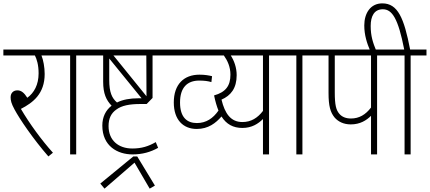

<svg xmlns="http://www.w3.org/2000/svg" viewBox="-20 -916 2550 1139"><path d="M294 -10C228 -83 154 -184 104 -270C176 -307 245 -360 245 -477C245 -517 237 -560 226 -587H328V-622H0V-587H187C198 -566 209 -531 209 -481C209 -413 182 -365 142 -336C123 -366 106 -380 83 -380C59 -380 43 -364 43 -339C43 -320 47 -302 66 -267C97 -209 175 -94 267 12Z M432 -587H526V-622H315V-587H396V0H432Z M766 0C825 0 873 -14 918 -39L904 -73C861 -48 820 -35 765 -35C683 -35 624 -83 624 -168C624 -214 640 -245 670 -266C702 -290 748 -299 814 -299H850L885 -335V-587H979V-622H513V-587H592V-431C592 -361 610 -322 642 -289C607 -262 587 -222 587 -171C587 -49 678 0 766 0ZM849 -345 653 -587H848ZM628 -442V-569L820 -333C816 -333 813 -333 811 -333H801C751 -333 708 -325 674 -308C644 -334 628 -368 628 -442ZM575 173 600 203 778 49 868 203 899 185 794 12H771Z M1163 -473C1071 -473 1011 -416 1011 -308C1011 -205 1067 -151 1147 -151C1216 -151 1260 -186 1294 -225C1323 -179 1363 -157 1418 -157C1474 -157 1512 -182 1540 -210V0H1576V-587H1670V-622H966V-587H1308C1330 -556 1347 -519 1347 -473C1347 -406 1318 -369 1250 -350C1257 -315 1266 -285 1276 -260C1244 -214 1203 -186 1148 -186C1090 -186 1048 -219 1048 -308C1048 -397 1091 -438 1162 -438C1192 -438 1214 -435 1234 -429L1238 -464C1218 -469 1194 -473 1163 -473ZM1294 -325C1349 -349 1384 -392 1384 -470C1384 -515 1369 -556 1349 -587H1540V-258C1508 -216 1469 -192 1418 -192C1349 -192 1314 -242 1294 -325Z M1774 -587H1868V-622H1657V-587H1738V0H1774Z M2217 -587H2312V-622H1855V-587H1929V-364C1929 -287 1940 -250 1964 -220C1986 -194 2019 -178 2061 -178C2116 -178 2154 -202 2181 -229V0H2217ZM2181 -587V-278C2149 -236 2111 -213 2062 -213C2033 -213 2009 -222 1993 -241C1974 -263 1966 -293 1966 -368V-587Z M2176 -615H2212C2192 -663 2179 -703 2179 -762C2179 -820 2200 -861 2251 -861C2306 -861 2342 -807 2378 -622H2299V-587H2380V0H2416V-587H2510V-622H2413C2377 -809 2340 -896 2248 -896C2178 -896 2141 -838 2141 -765C2141 -708 2157 -659 2176 -615Z"/></svg>

Font: Noto Sans Condensed ExtraLight
Style: Regular
Weight: 200
Width: 3
Designer: Monotype Design Team
Foundry: Monotype Imaging Inc.
Version: Version 2.013